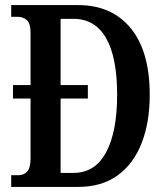

<svg xmlns="http://www.w3.org/2000/svg" viewBox="-20 -734 652 754"><path d="M24 0V-46H52Q74 -46 87 -60.5Q100 -75 100 -113V-347H31V-400H100V-604Q100 -642 85.5 -655Q71 -668 48 -668H24V-714H287Q419 -714 493.5 -623Q568 -532 568 -362Q568 -253 536 -171.5Q504 -90 441.5 -45Q379 0 287 0ZM269 -55Q353 -55 396.5 -135.5Q440 -216 440 -362Q440 -509 396.5 -584.5Q353 -660 269 -660H218V-400H325V-347H218V-55Z"/></svg>

Font: Noto Serif Tamil ExtraCondensed SemiBold
Style: Italic
Weight: 600
Width: 2
Italic angle: -12°
Designer: Indian Type Foundry, Tom Grace, and the Monotype Design Team
Foundry: Monotype Imaging Inc.
Version: Version 2.003; ttfautohint (v1.8.4.7-5d5b)